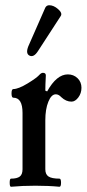

<svg xmlns="http://www.w3.org/2000/svg" viewBox="-20 -709 333 733"><path d="M125 -514Q109 -489 93 -496.5Q77 -504 88 -532L153 -680Q158 -689 168 -689Q185 -689 202 -674Q219 -659 212 -648ZM22 4Q17 4 17 -11.5Q17 -27 22 -27Q45 -27 55.5 -35Q66 -43 66 -63V-278Q66 -336 31 -336Q24 -336 24 -352.5Q24 -369 31 -369Q50 -369 85.5 -390.5Q121 -412 132 -425Q138 -431 144 -431Q155 -431 155 -421Q153 -383 153 -363L160 -360Q196 -425 239 -425Q261 -425 276 -410.5Q291 -396 291 -374Q291 -353 279 -337Q267 -321 253 -321Q232 -321 214 -338Q204 -349 193 -349Q176 -349 164.5 -320.5Q153 -292 153 -250V-63Q153 -43 165.5 -35Q178 -27 207 -27Q213 -27 213 -11.5Q213 4 207 4Q166 0 115 0Q65 0 22 4Z"/></svg>

Font: Junicode Cond Medium
Style: Regular
Weight: 500
Width: 3
Designer: Peter S. Baker
Version: Version 2.201